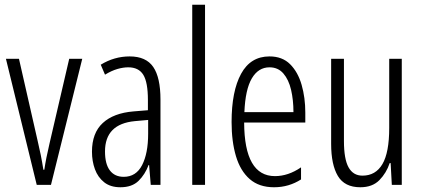

<svg xmlns="http://www.w3.org/2000/svg" viewBox="-20 -780 1783 810"><path d="M135 0 5 -532H60L139 -185Q146 -156 152 -126Q158 -96 163 -64H167Q174 -112 189 -175L272 -532H327L195 0Z M527 -542Q596 -542 626.5 -497.5Q657 -453 657 -360V0H616L609 -84H607Q592 -44 564.5 -17Q537 10 488 10Q446 10 419.5 -11Q393 -32 380.5 -66Q368 -100 368 -140Q368 -219 413.5 -261Q459 -303 543 -310L604 -315V-358Q604 -433 584.5 -464.5Q565 -496 521 -496Q500 -496 475.5 -489Q451 -482 423 -465L405 -507Q462 -542 527 -542ZM549 -269Q423 -257 423 -141Q423 -88 443.5 -61Q464 -34 502 -34Q554 -34 579.5 -83.5Q605 -133 605 -216V-274Z M845 0H791V-760H845Z M1117 -542Q1171 -542 1204 -509Q1237 -476 1252.5 -422Q1268 -368 1268 -305V-263H1010Q1011 -37 1140 -37Q1196 -37 1250 -74V-23Q1225 -7 1196.5 1.5Q1168 10 1136 10Q1073 10 1033.5 -24.5Q994 -59 975.5 -121Q957 -183 957 -265Q957 -395 997 -468.5Q1037 -542 1117 -542ZM1117 -496Q1070 -496 1042.5 -449.5Q1015 -403 1011 -307H1218Q1218 -358 1208 -401Q1198 -444 1175.5 -470Q1153 -496 1117 -496Z M1675 -532V0H1633L1628 -92H1624Q1610 -50 1580.5 -20Q1551 10 1500 10Q1434 10 1405.5 -37.5Q1377 -85 1377 -173V-532H1431V-185Q1431 -109 1450.5 -74Q1470 -39 1509 -39Q1565 -39 1593.5 -88Q1622 -137 1622 -240V-532Z"/></svg>

Font: Noto Sans ExtraCondensed Light
Style: Regular
Weight: 300
Width: 2
Designer: Monotype Design Team
Foundry: Monotype Imaging Inc.
Version: Version 2.013; ttfautohint (v1.8.4.7-5d5b)